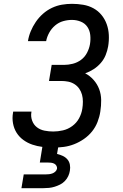

<svg xmlns="http://www.w3.org/2000/svg" viewBox="-20 -763 640 1003"><path d="M258 8Q230 8 202 4.5Q174 1 149 -7.5Q124 -16 102.5 -31.5Q81 -47 67 -69Q53 -91 48 -118.5Q43 -146 48 -174Q48 -176 48.5 -177.5Q49 -179 49 -180H145Q144 -179 144 -178.5Q144 -178 144 -177Q140 -154 148 -132.5Q156 -111 173 -98Q190 -85 212.5 -80.5Q235 -76 258 -76Q283 -76 309 -82Q335 -88 357.5 -104.5Q380 -121 393 -145Q406 -169 410 -195Q413 -213 413 -232Q413 -251 408.5 -268Q404 -285 394 -299.5Q384 -314 369 -323.5Q354 -333 336.5 -336.5Q319 -340 300 -340H236L250 -424H314Q337 -424 360.5 -430Q384 -436 403.5 -450.5Q423 -465 434.5 -487Q446 -509 450 -532Q454 -556 451.5 -580Q449 -604 436.5 -622.5Q424 -641 402 -650Q380 -659 356 -659Q333 -659 310 -652.5Q287 -646 268 -630Q249 -614 237 -592Q225 -570 221 -548H126Q130 -574 140.5 -599.5Q151 -625 167 -648.5Q183 -672 204.5 -691Q226 -710 251.5 -722Q277 -734 303.5 -738.5Q330 -743 356 -743Q386 -743 415 -738Q444 -733 468.5 -719.5Q493 -706 510.5 -684.5Q528 -663 537.5 -636.5Q547 -610 548.5 -580.5Q550 -551 545 -521Q541 -498 532 -475.5Q523 -453 506.5 -434Q490 -415 469 -401.5Q448 -388 425 -380Q450 -367 469 -345.5Q488 -324 498 -297.5Q508 -271 508.5 -241Q509 -211 504 -180Q500 -153 489.5 -126Q479 -99 461 -76.5Q443 -54 418.5 -37Q394 -20 367 -9.5Q340 1 312.5 4.5Q285 8 258 8ZM92 220 104 148H219Q228 148 236.5 147Q245 146 253.5 143Q262 140 269 133.5Q276 127 278 118Q279 110 274.5 102.5Q270 95 262.5 91.5Q255 88 246.5 87Q238 86 229 86H188L202 0H285L278 41Q294 45 308 51.5Q322 58 332 69.5Q342 81 345 97Q348 113 345 129Q343 143 336.5 157Q330 171 319 182.5Q308 194 294 201Q280 208 265.5 212.5Q251 217 236.5 218.5Q222 220 207 220Z"/></svg>

Font: Iosevka SS04 Medium Extended
Style: Italic
Weight: 500
Width: 7
Italic angle: -9°
Monospace: yes
Designer: Belleve Invis
Foundry: Belleve Invis
Version: Version 19.0.0; ttfautohint (v1.8.4)